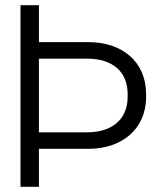

<svg xmlns="http://www.w3.org/2000/svg" viewBox="-20 -720 606 740"><path d="M323 -557.5H130V-700H59V0H130V-146.5H323C445.5 -146.5 543 -219.5 543 -346V-358C543 -484.5 447.5 -557.5 323 -557.5ZM130 -210V-494H315C413.5 -494 472 -444.5 472 -357V-347C472 -259.5 411.5 -210 315 -210Z"/></svg>

Font: MCL Standard Light
Style: Regular
Weight: 300
Designer: Květoslav Bartoš
Foundry: Florian Karsten
Version: Version 1.001;Glyphs 3.2.3 (3260)